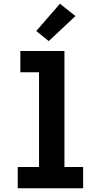

<svg xmlns="http://www.w3.org/2000/svg" viewBox="-20 -1008 540 1028"><path d="M75 0V-114H189V-621H89V-735H325V-114H425V0ZM241 -788 174 -842 301 -988 384 -922Z"/></svg>

Font: Iosevka Term Curly Heavy
Style: Regular
Weight: 900
Designer: Belleve Invis
Foundry: Belleve Invis
Version: Version 32.3.0